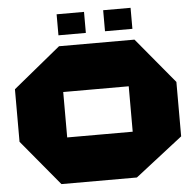

<svg xmlns="http://www.w3.org/2000/svg" viewBox="-59 -959 1025 1019"><g transform="rotate(-5 453.5 -450.0)"><path d="M279 -486V-730H680L882 -487V-486ZM227 0 25 -243V-244H628V0ZM25 -244V-523L278 -730H279V-244ZM628 0V-486H882V-197L629 0ZM528 -788V-900H674V-788ZM280 -788V-900H426V-788Z"/></g></svg>

Font: Foldit Black
Style: Regular
Weight: 900
Version: Version 1.003